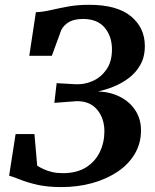

<svg xmlns="http://www.w3.org/2000/svg" viewBox="-20 -771 644 800"><path d="M236 8.5Q177.5 8.5 135.2 -1.2Q93 -11 64.5 -22.5Q36 -34 18 -39L45 -212.5H123.5L135 -80.5Q148 -72.5 163.2 -65.5Q178.5 -58.5 197.8 -54Q217 -49.5 242 -49.5Q299.5 -49.5 337.8 -73.2Q376 -97 395.5 -136.8Q415 -176.5 415 -224Q415 -277 385.5 -313.2Q356 -349.5 300.5 -349.5L206.5 -342.5L216 -424.5L295 -420Q330.5 -418 365.2 -433Q400 -448 423.2 -480.8Q446.5 -513.5 446.5 -565Q446.5 -620 416 -656Q385.5 -692 326.5 -692Q290.5 -692 268.5 -679.8Q246.5 -667.5 235.5 -646.5L196 -538.5H102L129.5 -720Q159.5 -721.5 192 -729Q224.5 -736.5 263.8 -743.8Q303 -751 351.5 -751Q467.5 -751 525.5 -703.2Q583.5 -655.5 583.5 -579.5Q583.5 -533 564.2 -499.8Q545 -466.5 515 -444.5Q485 -422.5 451.2 -409.2Q417.5 -396 388.5 -390Q440.5 -388 480.8 -367.2Q521 -346.5 544.2 -310.8Q567.5 -275 567.5 -227.5Q567.5 -173.5 541.5 -129.8Q515.5 -86 469.5 -55.2Q423.5 -24.5 363.8 -8Q304 8.5 236 8.5Z"/></svg>

Font: Merriweather
Style: Bold Italic
Weight: 700
Italic angle: -7.8°
Version: Version 2.101